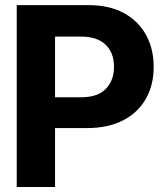

<svg xmlns="http://www.w3.org/2000/svg" viewBox="-20 -748 655 768"><path d="M200.2 0H46.9V-727.5H333.5Q416.5 -727.5 474.6 -696.3Q532.7 -665 563.7 -609.1Q594.7 -553.2 594.7 -480.5Q594.7 -407.7 563.5 -353Q531.7 -296.9 471.9 -266.4Q412.1 -235.8 329.6 -235.8H147V-358.9H304.7Q371.1 -358.9 403.6 -392.8Q436 -426.8 436 -480.5Q436 -537.6 402.1 -569.6Q368.2 -601.6 304.2 -601.6H200.2Z"/></svg>

Font: Inter Tight Stencil
Style: Bold
Weight: 700
Designer: Rasmus Andersson
Foundry: rsms
Version: Version 3.004;Glyphs 3.1.2 (3151)